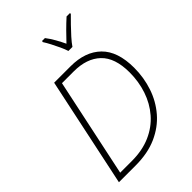

<svg xmlns="http://www.w3.org/2000/svg" viewBox="-270 -1064 1180 1180"><g transform="rotate(-45 320.5 -474.0)"><path d="M45 0 196 -714H339Q466 -714 537.5 -644Q609 -574 609 -431Q609 -346 583 -268.5Q557 -191 505 -130.5Q453 -70 374.5 -35Q296 0 190 0ZM92 -36H193Q285 -36 355.5 -67Q426 -98 473.5 -153Q521 -208 545 -279.5Q569 -351 569 -431Q569 -558 506 -618Q443 -678 330 -678H228ZM396 -790Q389 -812 376.5 -839Q364 -866 350 -893Q336 -920 323 -940L325 -948H350Q370 -922 388 -890Q406 -858 419 -830Q445 -858 477 -890Q509 -922 538 -948H568L567 -940Q547 -920 521 -893.5Q495 -867 470.5 -839.5Q446 -812 431 -790Z"/></g></svg>

Font: Noto Sans Disp ExtLt
Style: Italic
Weight: 200
Italic angle: -12°
Designer: Monotype Design Team
Foundry: Monotype Imaging Inc.
Version: Version 2.000;GOOG;noto-source:20170915:90ef993387c0